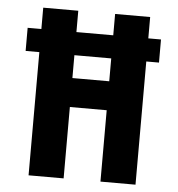

<svg xmlns="http://www.w3.org/2000/svg" viewBox="-49 -707 698 753"><g transform="rotate(5 299.5 -330.0)"><path d="M91 0V-485H37V-576H91V-660H229V-576H374V-660H512V-576H562V-485H512V0H374V-281H229V0ZM229 -395H374V-485H229Z"/></g></svg>

Font: Bricolage Grotesque 12pt Condensed Bricolage Grotesque 10pt Condensed Regular
Style: Bold
Weight: 700
Width: 3
Designer: Mathieu Triay
Foundry: Atelier Triay
Version: Version 1.001; ttfautohint (v1.8.4.7-5d5b);gftools[0.9.33.de